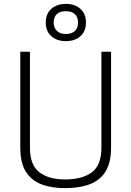

<svg xmlns="http://www.w3.org/2000/svg" viewBox="-20 -965 680 994"><path d="M316 9Q244 9 192.5 -11.5Q141 -32 113 -77.5Q85 -123 85 -201V-697H135V-200Q135 -111 183.5 -73.5Q232 -36 316 -36Q406 -36 455.5 -73Q505 -110 505 -200V-697H555V-201Q555 -124 527 -78Q499 -32 445.5 -11.5Q392 9 316 9ZM321 -752Q275 -752 246 -777.5Q217 -803 217 -848Q217 -879 230 -900.5Q243 -922 267 -933.5Q291 -945 321 -945Q367 -945 396 -919.5Q425 -894 425 -848Q425 -803 396 -777.5Q367 -752 321 -752ZM321 -789Q341 -789 355 -796Q369 -803 376.5 -816Q384 -829 384 -848Q384 -877 367.5 -892Q351 -907 321 -907Q301 -907 287 -900.5Q273 -894 265.5 -880.5Q258 -867 258 -848Q258 -820 275 -804.5Q292 -789 321 -789Z"/></svg>

Font: Cairo Play Light
Style: Regular
Weight: 300
Version: Version 3.119